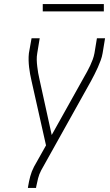

<svg xmlns="http://www.w3.org/2000/svg" viewBox="-20 -923 540 943"><path d="M117 0 118 -7Q122 -32 128.5 -56.5Q135 -81 147 -104L206 -209L135 -525Q131 -542 128 -558.5Q125 -575 123 -592Q121 -609 120.5 -626.5Q120 -644 122 -662L135 -735H175L163 -662Q160 -645 160.5 -628.5Q161 -612 163 -596Q165 -580 167.5 -564.5Q170 -549 174 -533L234 -260L392 -543Q400 -557 408 -571.5Q416 -586 423 -601Q430 -616 435.5 -631Q441 -646 444 -662L456 -735H496L484 -662Q481 -644 474.5 -626.5Q468 -609 460.5 -592Q453 -575 444.5 -558.5Q436 -542 427 -525L182 -86Q172 -67 167 -47Q162 -27 158 -7L157 0ZM190 -867V-903H490V-867Z"/></svg>

Font: Iosevka Curly XLtObl
Style: Regular
Weight: 200
Italic angle: -9°
Monospace: yes
Designer: Belleve Invis
Foundry: Belleve Invis
Version: Version 11.1.0; ttfautohint (v1.8.3)